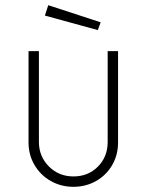

<svg xmlns="http://www.w3.org/2000/svg" viewBox="-20 -710 565 740"><path d="M90 -161V-513H130V-163Q130 -107 168.5 -68.5Q207 -30 263 -30Q320 -30 357.5 -68Q395 -106 395 -163V-513H435V-161Q435 -113 412.5 -74Q390 -35 350.5 -12.5Q311 10 263 10Q215 10 175.5 -12.5Q136 -35 113 -74Q90 -113 90 -161ZM368 -624 166 -690 153 -650 357 -594Z"/></svg>

Font: Lineal Thin
Style: Regular
Weight: 200
Designer: Created by Frank Adebiaye with contributions from Anton Moglia & Ariel Martín Pérez
Created by Frank ADEBIAYE with FontF
Foundry: Velvetyne Type Foundry
Version: Version 2.000;Glyphs 3.2 (3227)